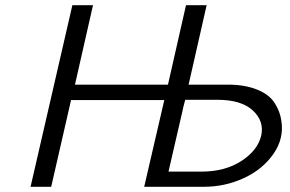

<svg xmlns="http://www.w3.org/2000/svg" viewBox="-20 -715 1110 735"><path d="M97 0 257 -695H336L267 -391H623L692 -695H771L702 -391H853Q918 -391 965.5 -371.5Q1013 -352 1033 -318Q1052 -288 1057 -253Q1068 -185 1026.5 -125.5Q985 -66 913 -33Q841 0 761 0H532L609 -332H252L176 0ZM625 -58H750Q842 -58 904.5 -99Q967 -140 980 -196Q992 -251 948 -292Q904 -333 812 -333H689L681 -302Q679 -294 679 -292Z"/></svg>

Font: Coval
Style: ExtraLight Italic
Weight: 200
Foundry: Context Ltd
Version: Version 001.000